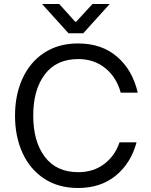

<svg xmlns="http://www.w3.org/2000/svg" viewBox="-20 -932 752 959"><path d="M55 -354Q55 -458 92.5 -540Q130 -622 201 -668.5Q272 -715 370 -715Q488 -715 565 -648.5Q642 -582 668 -469H583Q562 -546 506 -591.5Q450 -637 371 -637Q262 -637 204 -560.5Q146 -484 146 -355Q146 -225 204 -148.5Q262 -72 371 -72Q446 -72 500 -112.5Q554 -153 577 -221H662Q634 -117 558.5 -55Q483 7 370 7Q272 7 201 -39.5Q130 -86 92.5 -168Q55 -250 55 -354ZM276 -912 356 -823H360L442 -912H528L396 -766H322L190 -912Z"/></svg>

Font: Be Vietnam
Style: Regular
Weight: 400
Designer: Gabriel Lam
Foundry: TypeRant
Version: Version 4.000